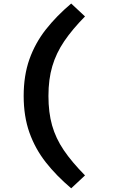

<svg xmlns="http://www.w3.org/2000/svg" viewBox="-20 -893 655 1069"><path d="M249.7 -359Q249.7 -266.7 270 -194.9Q290.3 -123.1 334.9 -57.2Q379.5 8.7 453.3 83.6L376.4 155.4Q294.4 86.2 235.1 10.8Q175.9 -64.6 143.8 -154.9Q111.8 -245.1 111.8 -359Q111.8 -472.8 143.8 -563.1Q175.9 -653.3 235.1 -728.7Q294.4 -804.1 376.4 -873.3L453.3 -801.5Q382.6 -729.7 337.7 -663.6Q292.8 -597.4 271.3 -524.6Q249.7 -451.8 249.7 -359Z"/></svg>

Font: Fira Code SemiBold
Style: Regular
Weight: 600
Designer: Carrois Corporate, Edenspiekermann AG, Nikita Prokopov
Foundry: Carrois Corporate, Edenspiekermann AG, Nikita Prokopov
Version: Version 6.002